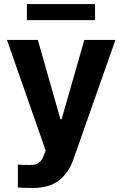

<svg xmlns="http://www.w3.org/2000/svg" viewBox="-20 -727 603 946"><path d="M68.1 196.7V83.9L92.6 85.5Q107.6 85.9 126.8 85.9Q144.5 85.9 156.1 82.9Q167.8 79.9 178.1 69.2Q188.4 58.5 196.1 37.3L205.1 15L14.3 -530.3H166.4L277.7 -139.8H283.6L395.5 -530.3H548.7L341.8 57.9Q317.8 125.5 269.9 162.4Q222 199.2 141.5 199.2Q99 199.2 68.1 196.7ZM448.3 -627.7H112.5V-707H448.3Z"/></svg>

Font: WEMIX Pretendard Variable
Style: Regular
Weight: 400
Designer: Base glyphs from Inter by Rasmus Andersson; Hangeul glyphs from Noto Sans CJK(Source Han Sans) by Jang Soo-young and Kan
Foundry: Kil Hyung-jin
Version: Version 1.000;Glyphs 3.2 (3208)